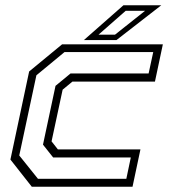

<svg xmlns="http://www.w3.org/2000/svg" viewBox="-20 -708 665 728"><path d="M100.5 0 19.5 -103 90.5 -437 215.5 -540H597.5L567.5 -398.5H254.5L217.5 -368L175.5 -172L199.5 -141.5H512.5L482.5 0ZM124 -30H459L476 -111H181.5L143 -159.5L190.5 -382.5L247.5 -429.5H543.5L561 -510.5H224.5L118 -422.5L53 -118.5ZM298 -556 448 -688H591.5L421.5 -556ZM353.5 -576.5H416L530 -667H456.5Z"/></svg>

Font: Tourney Light
Style: Italic
Weight: 300
Italic angle: -12°
Version: Version 1.015